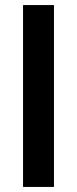

<svg xmlns="http://www.w3.org/2000/svg" viewBox="-20 -738 304 758"><path d="M193 0H71V-718H193Z"/></svg>

Font: 42dot Sans
Style: Bold
Weight: 700
Designer: 42dot
Version: Version 1.000